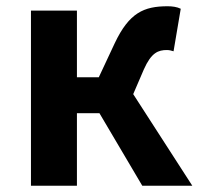

<svg xmlns="http://www.w3.org/2000/svg" viewBox="-20 -594 645 614"><path d="M79 0H226V-232H298L435 0H595L406 -293L440 -372C464 -426 486 -434 514 -434C522 -434 528 -432 535 -430L558 -566C546 -572 531 -574 516 -574C440 -574 393 -553 347 -456L296 -347H226V-560H79Z"/></svg>

Font: Source Han Sans KR
Style: Bold
Weight: 700
Designer: Ryoko NISHIZUKA 西塚涼子 (kana, bopomofo & ideographs); Paul D. Hunt (Latin, Greek & Cyrillic); Sandoll Communications 산돌커뮤니
Foundry: Adobe
Version: Version 2.004;hotconv 1.0.118;makeotfexe 2.5.65603